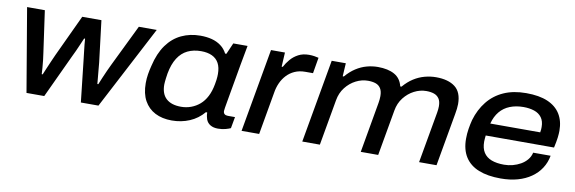

<svg xmlns="http://www.w3.org/2000/svg" viewBox="-44 -859 3571 1193"><g transform="rotate(10 1741.0 -263.0)"><path d="M142 0 53 -526H165L202 -264Q205 -244 208 -219Q211 -194 212.5 -171Q214 -148 215 -131H221Q228 -148 238 -171.5Q248 -195 258.5 -219Q269 -243 278 -263L401 -526H522L554 -263Q555 -248 557.5 -224Q560 -200 562 -175.5Q564 -151 566 -131H572Q580 -150 590 -174.5Q600 -199 611 -222.5Q622 -246 630 -263L758 -526H871L596 0H485L455 -270Q453 -290 450 -313Q447 -336 445 -358Q443 -380 442 -395H436Q429 -379 419.5 -356.5Q410 -334 399.5 -311Q389 -288 380 -270L254 0Z M1060 12Q999 12 954.5 -11Q910 -34 885.5 -78.5Q861 -123 861 -189Q861 -218 865.5 -245.5Q870 -273 877 -300Q896 -382 934 -434.5Q972 -487 1026 -512.5Q1080 -538 1145 -538Q1185 -538 1217.5 -529.5Q1250 -521 1275 -502.5Q1300 -484 1315 -455H1323L1354 -526H1444L1421 -401Q1413 -353 1405 -309.5Q1397 -266 1391 -230Q1385 -194 1380 -167Q1375 -140 1372.5 -123.5Q1370 -107 1370 -103Q1370 -90 1377.5 -83.5Q1385 -77 1399 -77H1444L1431 -5Q1421 0 1399.5 6Q1378 12 1351 12Q1323 12 1303.5 0.5Q1284 -11 1276 -33Q1273 -42 1271 -52.5Q1269 -63 1269 -75L1261 -76Q1224 -32 1172 -10Q1120 12 1060 12ZM1102 -82Q1135 -82 1165 -93Q1195 -104 1219.5 -125Q1244 -146 1261 -179Q1278 -212 1286 -257Q1289 -273 1290.5 -284.5Q1292 -296 1292.5 -305.5Q1293 -315 1293 -322Q1293 -363 1278.5 -390Q1264 -417 1235.5 -430.5Q1207 -444 1166 -444Q1118 -444 1081 -426Q1044 -408 1019.5 -369.5Q995 -331 984 -271Q981 -253 979.5 -240Q978 -227 977 -217.5Q976 -208 976 -200Q976 -141 1008.5 -111.5Q1041 -82 1102 -82Z M1499 0 1592 -526H1680L1675 -436H1682Q1695 -461 1715 -484.5Q1735 -508 1763.5 -523Q1792 -538 1830 -538Q1848 -538 1864 -535.5Q1880 -533 1891 -530L1874 -430H1825Q1788 -430 1759 -417Q1730 -404 1709 -381.5Q1688 -359 1675 -330Q1662 -301 1657 -268L1610 0Z M1882 0 1975 -526H2064L2059 -443H2066Q2095 -477 2127.5 -498Q2160 -519 2195 -528.5Q2230 -538 2265 -538Q2329 -538 2369.5 -515.5Q2410 -493 2422 -443H2430Q2459 -477 2492 -498Q2525 -519 2561 -528.5Q2597 -538 2632 -538Q2709 -538 2752 -505Q2795 -472 2795 -397Q2795 -383 2793 -367Q2791 -351 2788 -334L2729 0H2619L2676 -322Q2678 -334 2679 -344Q2680 -354 2680 -363Q2680 -394 2668 -411.5Q2656 -429 2635.5 -436Q2615 -443 2587 -443Q2548 -443 2511 -424Q2474 -405 2447 -370.5Q2420 -336 2412 -289L2361 0H2251L2307 -319Q2309 -331 2310 -341.5Q2311 -352 2311 -362Q2311 -393 2299.5 -411Q2288 -429 2267.5 -436Q2247 -443 2219 -443Q2180 -443 2143 -424Q2106 -405 2079 -370.5Q2052 -336 2044 -289L1993 0Z M3135 12Q3053 12 2996.5 -10.5Q2940 -33 2910.5 -79Q2881 -125 2881 -194Q2881 -226 2886 -257Q2891 -288 2898 -315Q2918 -383 2958.5 -433.5Q2999 -484 3059.5 -511Q3120 -538 3201 -538Q3283 -538 3336.5 -515Q3390 -492 3417 -448.5Q3444 -405 3444 -343Q3444 -325 3441 -300Q3438 -275 3429 -235H2998Q2997 -224 2996 -214.5Q2995 -205 2995 -196Q2995 -154 3012 -127.5Q3029 -101 3061.5 -88.5Q3094 -76 3141 -76Q3169 -76 3195.5 -83Q3222 -90 3245 -103Q3268 -116 3284.5 -135.5Q3301 -155 3307 -181H3417Q3409 -137 3386 -101.5Q3363 -66 3326.5 -40.5Q3290 -15 3242 -1.5Q3194 12 3135 12ZM3013 -313H3328Q3330 -323 3330.5 -331.5Q3331 -340 3331 -347Q3331 -384 3314 -407Q3297 -430 3267 -440Q3237 -450 3199 -450Q3152 -450 3114 -435Q3076 -420 3050.5 -389.5Q3025 -359 3013 -313Z"/></g></svg>

Font: Archivo SemiExpanded Medium
Style: Italic
Weight: 500
Width: 6
Italic angle: -10°
Designer: Hector Gatti
Foundry: Omnibus-Type
Version: Version 2.001